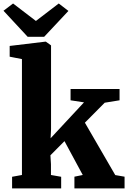

<svg xmlns="http://www.w3.org/2000/svg" viewBox="-38 -1052 716 1072"><path d="M29.5 0V-65L84.5 -75V-722L16 -735.5V-795.5L215.5 -819.5H218L247 -798.5V-330L244.5 -280L431 -480.5L356 -492V-555H629.5V-492L546.5 -478.5L436 -367L605.5 -74.5L657.5 -65.5V0H377.5V-65.5L424 -75L322 -264L243.5 -185L246.5 -135.5V-75L303.5 -65V0ZM116.5 -846.5 -18.5 -992 35 -1032.5 162.5 -935 290 -1032.5 344 -991 208.5 -846.5Z"/></svg>

Font: Merriweather 20pt Black
Style: Regular
Weight: 900
Version: Version 2.100